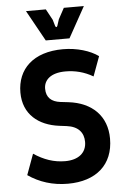

<svg xmlns="http://www.w3.org/2000/svg" viewBox="-62 -977 679 1031"><g transform="rotate(-5 278.0 -461.5)"><path d="M262 10C414 10 508 -71 508 -212C508 -333 430 -411 302 -426L259 -431C212 -437 184 -461 184 -509C184 -554 219 -592 301 -592C352 -592 401 -580 449 -552L488 -658C444 -690 373 -712 298 -712C137 -712 50 -626 50 -500C50 -382 132 -318 242 -304L282 -299C344 -291 373 -256 373 -206C373 -147 329 -112 258 -112C197 -112 143 -131 89 -167L48 -55C109 -13 180 10 262 10ZM210 -767H338L430 -933H322L290 -874L279 -840C276 -831 270 -831 267 -840L257 -874L225 -933H118Z"/></g></svg>

Font: Finlandica SemiBold
Style: Regular
Weight: 600
Designer: Niklas Ekholm, Juho Hiilivirta, Jaakko Suomalainen
Foundry: Helsinki Type Studio
Version: Version 2.000;Glyphs 3.2 (3202)